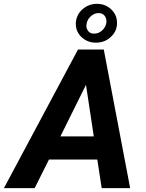

<svg xmlns="http://www.w3.org/2000/svg" viewBox="-71 -965 748 985"><path d="M317.9 -841.3C318.4 -814.5 328.6 -791.5 348.6 -773.4C368.7 -755.4 392.6 -746.1 420.4 -746.1C451.2 -746.1 477.1 -755.9 498 -775.9C519 -795.4 529.3 -818.8 529.3 -845.7C529.3 -846.7 529.3 -847.2 529.3 -848.1C529.3 -875 519.5 -897.9 499.5 -917C479.5 -936 455.1 -945.3 426.8 -945.3C397 -945.3 371.6 -935.5 350.1 -915.5C328.6 -895.5 317.9 -870.6 317.9 -841.3ZM373 -841.3C375 -856.9 382.3 -870.1 394.5 -881.3C406.7 -892.6 420.4 -897.9 435.5 -897.9C461.4 -897.9 475.1 -877.4 475.1 -856.4C475.1 -854 475.1 -851.1 474.6 -848.1C471.7 -832 464.4 -818.8 452.6 -808.6C440.9 -797.9 427.2 -792.5 412.1 -792.5C397.9 -792.5 388.2 -796.9 381.8 -805.2C375.5 -814 372.1 -822.8 372.1 -832C372.1 -835 372.6 -838.4 373 -841.3ZM450.7 0H596.7L461.4 -710.9H329.1L-50.8 0H106.9L180.2 -146.5H428.2ZM370.1 -529.8 410.2 -265.1H238.8Z"/></svg>

Font: Roboto
Style: Bold Italic
Weight: 700
Italic angle: -12°
Designer: Google
Version: Version 2.137; 2017